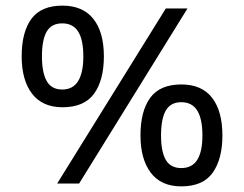

<svg xmlns="http://www.w3.org/2000/svg" viewBox="-20 -652 868 682"><path d="M569 -622H646L261 0H183ZM202 -271Q131 -271 94 -319Q57 -367 57 -452Q57 -538 91.5 -585Q126 -632 202 -632Q274 -632 311.5 -585Q349 -538 349 -452Q349 -367 314 -319Q279 -271 202 -271ZM201 -334Q239 -334 257.5 -364Q276 -394 276 -452Q276 -511 257.5 -540Q239 -569 201 -569Q163 -569 146 -540Q129 -511 129 -452Q129 -394 146 -364Q163 -334 201 -334ZM624 10Q552 10 515.5 -38.5Q479 -87 479 -171Q479 -257 513.5 -304.5Q548 -352 624 -352Q697 -352 733.5 -304.5Q770 -257 770 -171Q770 -87 735.5 -38.5Q701 10 624 10ZM624 -55Q662 -55 680.5 -84Q699 -113 699 -171Q699 -230 680.5 -259.5Q662 -289 624 -289Q586 -289 569 -259.5Q552 -230 552 -171Q552 -113 569 -84Q586 -55 624 -55Z"/></svg>

Font: korean25
Style: Book
Weight: 400
Designer: Jelle Bosma - Monotype Design Team
Foundry: Monotype Imaging Inc.
Version: Version 2.003